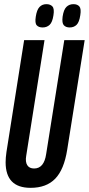

<svg xmlns="http://www.w3.org/2000/svg" viewBox="-20 -893 427 923"><path d="M127 10Q7 10 7 -113Q7 -134 11 -162L96 -700H194L106 -144Q101 -115 111 -99Q121 -83 144 -83Q192 -83 202 -153L289 -700H387L303 -173Q288 -78 245.5 -34Q203 10 127 10ZM315 -761Q297 -761 287 -771.5Q277 -782 281 -813Q286 -847 299.5 -860Q313 -873 333 -873Q352 -873 361.5 -862Q371 -851 366 -820Q361 -786 348 -773.5Q335 -761 315 -761ZM185 -761Q166 -761 156.5 -771.5Q147 -782 152 -813Q157 -846 170 -859.5Q183 -873 203 -873Q222 -873 232 -862Q242 -851 237 -820Q232 -786 218.5 -773.5Q205 -761 185 -761Z"/></svg>

Font: Georama Extra Condensed SemiBold
Style: Italic
Weight: 600
Width: 2
Italic angle: -9°
Designer: Jean-Baptiste Levee
Foundry: Production Type
Version: Version 1.000